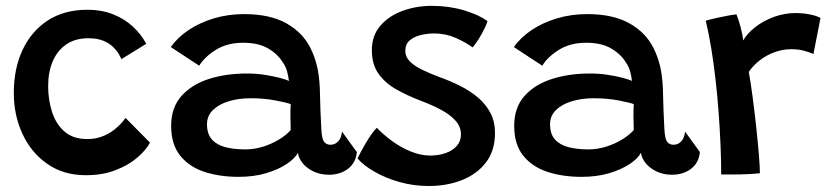

<svg xmlns="http://www.w3.org/2000/svg" viewBox="-20 -580 2770 640"><path d="M480 -104.5Q466.5 -79.5 437.5 -54.5Q408.5 -29.5 365.2 -12.8Q322 4 266 4Q192 4 138 -33.5Q84 -71 55 -133.5Q26 -196 26 -270.5Q26 -351 55.2 -413.5Q84.5 -476 139.2 -511.8Q194 -547.5 272 -547.5Q318.5 -547.5 356.5 -532.5Q394.5 -517.5 422.5 -491.8Q450.5 -466 467.5 -434L385 -383Q382.5 -388.5 376.2 -399.5Q370 -410.5 357.5 -423Q345 -435.5 324.8 -444Q304.5 -452.5 274.5 -452.5Q231 -452.5 201.2 -432.2Q171.5 -412 156 -376.2Q140.5 -340.5 140.5 -292.5Q140.5 -249 153 -208.5Q165.5 -168 194.2 -142.2Q223 -116.5 270.5 -116.5Q299.5 -116.5 322.2 -125.8Q345 -135 361 -147.8Q377 -160.5 386.5 -171.8Q396 -183 398.5 -187Z M775 9.5Q712.5 9.5 661.8 -7Q611 -23.5 580.8 -61Q550.5 -98.5 550.5 -160.5Q550.5 -221.5 584.8 -260Q619 -298.5 676.2 -316.8Q733.5 -335 803 -335Q834 -335 863 -330.5Q892 -326 913.5 -320.2Q935 -314.5 943 -310Q941.5 -325.5 937 -341.8Q932.5 -358 924 -370Q906.5 -399.5 873.8 -418.5Q841 -437.5 790.5 -437.5Q738 -437.5 700.5 -414.5Q663 -391.5 644 -361L549.5 -423Q571.5 -455 608.5 -479.8Q645.5 -504.5 693 -518.8Q740.5 -533 794 -533Q880 -533 935 -502Q990 -471 1015.5 -418.5Q1028.5 -392.5 1036.2 -361.5Q1044 -330.5 1046 -286.5Q1047 -242.5 1048.2 -210Q1049.5 -177.5 1051 -152Q1052.5 -117.5 1060.2 -107.5Q1068 -97.5 1081.5 -97.5Q1097 -97.5 1107.5 -109Q1118 -120.5 1120 -141.5L1169.5 -73Q1166 -37 1139.8 -17.2Q1113.5 2.5 1076.5 2.5Q1048.5 2.5 1026 -8Q1003.5 -18.5 989.5 -35.2Q975.5 -52 973 -71Q964 -52.5 936.2 -33.8Q908.5 -15 867.5 -2.8Q826.5 9.5 775 9.5ZM798 -82Q827.5 -82 856.5 -91Q885.5 -100 909.8 -114.8Q934 -129.5 949 -146.5Q948 -172 948 -193.8Q948 -215.5 949 -233Q936 -238 898.2 -245.2Q860.5 -252.5 815 -252.5Q775.5 -252.5 742.5 -242.5Q709.5 -232.5 689.8 -213.2Q670 -194 670 -166Q670 -133.5 686.2 -115.2Q702.5 -97 731.2 -89.5Q760 -82 798 -82Z M1409 40Q1358.5 40 1311.8 26.8Q1265 13.5 1228.5 -7.5Q1192 -28.5 1172 -51.5Q1175 -59 1182.5 -73.2Q1190 -87.5 1199.5 -103.5Q1209 -119.5 1218.8 -133.2Q1228.5 -147 1236 -154Q1258 -131 1287.5 -109.5Q1317 -88 1349.8 -74.8Q1382.5 -61.5 1414 -61.5Q1442.5 -61.5 1465.8 -69.8Q1489 -78 1502.8 -93.8Q1516.5 -109.5 1516.5 -132Q1516.5 -158 1498 -178.2Q1479.5 -198.5 1449.2 -214.5Q1419 -230.5 1383 -244Q1338.5 -261 1301.5 -281.8Q1264.5 -302.5 1242 -333.8Q1219.5 -365 1219.5 -413Q1219.5 -461.5 1247.8 -494.2Q1276 -527 1321.8 -543.8Q1367.5 -560.5 1420 -560.5Q1476 -560.5 1526 -545.8Q1576 -531 1605 -509.5Q1602.5 -500.5 1595 -485Q1587.5 -469.5 1577.2 -452.5Q1567 -435.5 1555.5 -422Q1533 -438.5 1499.5 -453.5Q1466 -468.5 1427.5 -468.5Q1404 -468.5 1381.8 -463Q1359.5 -457.5 1345.2 -445Q1331 -432.5 1331 -410.5Q1331 -391 1345.5 -376Q1360 -361 1385.2 -348.5Q1410.5 -336 1443.5 -323.5Q1480.5 -310.5 1514.2 -293.5Q1548 -276.5 1574 -254.2Q1600 -232 1615 -203Q1630 -174 1630 -137Q1630 -78 1600 -38.8Q1570 0.5 1520 20.2Q1470 40 1409 40Z M1918.5 9.5Q1856 9.5 1805.2 -7Q1754.5 -23.5 1724.2 -61Q1694 -98.5 1694 -160.5Q1694 -221.5 1728.2 -260Q1762.5 -298.5 1819.8 -316.8Q1877 -335 1946.5 -335Q1977.5 -335 2006.5 -330.5Q2035.5 -326 2057 -320.2Q2078.5 -314.5 2086.5 -310Q2085 -325.5 2080.5 -341.8Q2076 -358 2067.5 -370Q2050 -399.5 2017.2 -418.5Q1984.5 -437.5 1934 -437.5Q1881.5 -437.5 1844 -414.5Q1806.5 -391.5 1787.5 -361L1693 -423Q1715 -455 1752 -479.8Q1789 -504.5 1836.5 -518.8Q1884 -533 1937.5 -533Q2023.5 -533 2078.5 -502Q2133.5 -471 2159 -418.5Q2172 -392.5 2179.8 -361.5Q2187.5 -330.5 2189.5 -286.5Q2190.5 -242.5 2191.8 -210Q2193 -177.5 2194.5 -152Q2196 -117.5 2203.8 -107.5Q2211.5 -97.5 2225 -97.5Q2240.5 -97.5 2251 -109Q2261.5 -120.5 2263.5 -141.5L2313 -73Q2309.5 -37 2283.2 -17.2Q2257 2.5 2220 2.5Q2192 2.5 2169.5 -8Q2147 -18.5 2133 -35.2Q2119 -52 2116.5 -71Q2107.5 -52.5 2079.8 -33.8Q2052 -15 2011 -2.8Q1970 9.5 1918.5 9.5ZM1941.5 -82Q1971 -82 2000 -91Q2029 -100 2053.2 -114.8Q2077.5 -129.5 2092.5 -146.5Q2091.5 -172 2091.5 -193.8Q2091.5 -215.5 2092.5 -233Q2079.5 -238 2041.8 -245.2Q2004 -252.5 1958.5 -252.5Q1919 -252.5 1886 -242.5Q1853 -232.5 1833.2 -213.2Q1813.5 -194 1813.5 -166Q1813.5 -133.5 1829.8 -115.2Q1846 -97 1874.8 -89.5Q1903.5 -82 1941.5 -82Z M2457 -445Q2471 -469 2498 -490Q2525 -511 2560.2 -523.8Q2595.5 -536.5 2632 -536.5Q2655.5 -536.5 2679 -532Q2702.5 -527.5 2715 -520L2691.5 -400Q2680 -405 2661.5 -410.5Q2643 -416 2617.5 -416Q2590 -416 2563.2 -406.5Q2536.5 -397 2514 -380Q2491.5 -363 2476 -340.5Q2482 -307 2488.5 -258.5Q2495 -210 2500.5 -158.8Q2506 -107.5 2509.5 -65.5Q2513 -23.5 2513 -2.5Q2487 0.5 2451.2 1.2Q2415.5 2 2384 1.5Q2384 -43.5 2381.8 -96Q2379.5 -148.5 2375.5 -204Q2371.5 -259.5 2365.2 -314.2Q2359 -369 2350.8 -419.2Q2342.5 -469.5 2332.5 -511Q2349.5 -516 2371.2 -520.8Q2393 -525.5 2411.2 -528.8Q2429.5 -532 2435 -532Q2441.5 -516.5 2448.8 -489.2Q2456 -462 2457 -445Z"/></svg>

Font: Grandstander Thin Medium
Style: Regular
Weight: 500
Version: Version 1.200